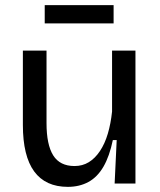

<svg xmlns="http://www.w3.org/2000/svg" viewBox="-20 -714 624 747"><path d="M244 13Q157 13 113 -47Q69 -107 69 -228V-517H161V-235Q161 -151 187 -109.5Q213 -68 270 -68Q301 -68 325.5 -83Q350 -98 369 -126.5Q388 -155 399.5 -194Q411 -233 416 -280V-517H507V-218V0H426L434 -169H419Q406 -106 382.5 -65.5Q359 -25 324 -6Q289 13 244 13ZM154 -623V-694H422V-623Z"/></svg>

Font: Bricolage Grotesque 18pt
Style: Regular
Weight: 400
Version: Version 1.001;gftools[0.9.33.dev8+g029e19f]